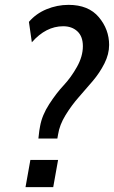

<svg xmlns="http://www.w3.org/2000/svg" viewBox="-20 -770 469 790"><path d="M216 -200H138Q142 -239 145 -251Q153 -296 182.5 -341.5Q212 -387 242 -419Q272 -451 296.5 -494.5Q321 -538 321 -580Q321 -620 298.5 -641Q276 -662 240 -662Q169 -662 111 -596L99 -680Q128 -714 171.5 -732Q215 -750 262 -750Q344 -750 386.5 -699.5Q429 -649 429 -585Q429 -547 409.5 -508.5Q390 -470 361.5 -436.5Q333 -403 303.5 -369.5Q274 -336 249.5 -296Q225 -256 219 -217ZM199 0H85L105 -112H219Z"/></svg>

Font: Cabin
Style: SemiBold Italic
Weight: 600
Designer: Pablo Impallari
Foundry: Pablo Impallari. www.impallari.com Igino Marini. www.ikern.com
Version: Version 1.005